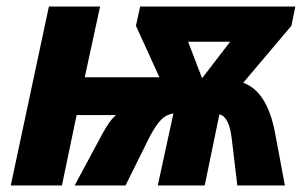

<svg xmlns="http://www.w3.org/2000/svg" viewBox="-20 -569 934 589"><path d="M600 -329 557 -441H686ZM13 0H170L215 -216H336Q324 -206 314.5 -192Q305 -178 296 -162L209 0H365L440 -151Q460 -188 475.5 -203Q491 -218 512 -221L464 0H608L653 -218Q683 -212 691 -143L708 0H854L824 -160Q800 -289 726 -315L874 -490L886 -549H410L397 -490L469 -332H240L287 -549H130Z"/></svg>

Font: Noto Sans Display Extra
Style: Italic
Weight: 800
Italic angle: -12°
Designer: Monotype Design Team
Foundry: Monotype Imaging Inc.
Version: Version 1.900